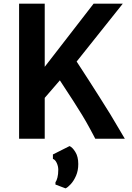

<svg xmlns="http://www.w3.org/2000/svg" viewBox="-20 -763 726 1056"><path d="M85 0V-743H226V-395.5L495 -743H655.5L364.5 -378L339 -355.5L202.5 -197.5L226 -299.5V0ZM474 -56.5Q454.5 -93 431 -131.5Q407.5 -170 383 -208Q358.5 -246 335.2 -281.2Q312 -316.5 292.5 -347L343 -391.5L389 -443.5Q400.5 -426 422.2 -392.8Q444 -359.5 471.8 -316.2Q499.5 -273 529.2 -226.2Q559 -179.5 586.5 -134.8Q614 -90 634.5 -54Q640 -45 645.2 -36Q650.5 -27 655.8 -18Q661 -9 666.5 0H504Q498 -10 492.5 -22Q487 -34 474 -56.5ZM340.5 273 285 252V239.5Q291.5 231 296 213.2Q300.5 195.5 300.5 170.5Q300.5 151.5 292 133.2Q283.5 115 271 111V86.5L362.5 40.5Q378 46.5 394.2 72.5Q410.5 98.5 410.5 139Q410.5 175.5 398.2 203.5Q386 231.5 369.2 249.8Q352.5 268 340.5 273Z"/></svg>

Font: Merriweather Sans SemiBold
Style: Regular
Weight: 600
Designer: Eben Sorkin
Foundry: Eben Sorkin
Version: Version 2.001